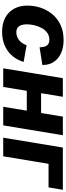

<svg xmlns="http://www.w3.org/2000/svg" viewBox="558 -1150 603 1758"><g transform="rotate(90 859.0 -271.5)"><path d="M271.5 10.3Q196.3 10.3 142.6 -18.6Q88.9 -47.4 60.3 -99.6Q31.7 -151.9 31.7 -221.7Q31.7 -284.2 51.5 -343.3Q71.3 -402.3 110.6 -449.7Q149.9 -497.1 209 -524.9Q268.1 -552.7 346.7 -552.7Q399.4 -552.7 441.9 -539.1Q484.4 -525.4 514.4 -500Q544.4 -474.6 560.3 -438.7Q576.2 -402.8 575.2 -358.4L413.6 -333Q413.1 -354.5 409.4 -371.1Q405.8 -387.7 397.7 -399.2Q389.6 -410.6 376.7 -416.5Q363.8 -422.4 345.2 -422.4Q307.6 -422.4 280.5 -402.6Q253.4 -382.8 236.3 -350.8Q219.2 -318.8 211.2 -283Q203.1 -247.1 203.1 -214.8Q203.1 -185.5 210.9 -164.1Q218.8 -142.6 235.1 -131.3Q251.5 -120.1 277.3 -120.1Q296.4 -120.1 314.2 -126.5Q332 -132.8 347.4 -144.8Q362.8 -156.7 375 -174.3Q387.2 -191.9 394.5 -213.9L547.4 -187Q533.7 -141.1 508.5 -104.7Q483.4 -68.4 448.2 -42.7Q413.1 -17.1 368.7 -3.4Q324.2 10.3 271.5 10.3Z M1064 -346.7 1043 -215.8H763.2L784.7 -346.7ZM866.7 -545.9 776.4 0H606L696.3 -545.9ZM1218.8 -545.9 1128.4 0H958L1048.3 -545.9Z M1718.3 -545.9 1696.3 -415H1480.5L1411.6 0H1241.2L1331.5 -545.9Z"/></g></svg>

Font: Inter ExtraBold
Style: Italic
Weight: 800
Italic angle: -9.3988°
Designer: Rasmus Andersson
Foundry: rsms
Version: Version 4.001;git-66647c0bb